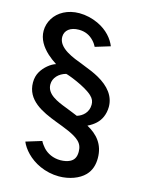

<svg xmlns="http://www.w3.org/2000/svg" viewBox="-131 -753 804 1055"><g transform="rotate(15 271.0 -226.0)"><path d="M309 221.5C368 221.5 423 201 454.5 168.5C481 141 490.5 107 490.5 69.5C490.5 -9.5 447.5 -56.5 389 -88.5C426 -106.5 450.5 -129 464 -160C471.5 -177 476 -197.5 476 -218.5C476 -278.5 438.5 -327 372 -364C348.5 -377 321.5 -389 275.5 -406.5C219 -428 129 -459.5 129 -524C129 -561.5 159.5 -585.5 208 -585.5C243.5 -585.5 271.5 -572.5 294 -548C303 -538.5 311.5 -525.5 315.5 -517L400.5 -543C385 -581.5 351.5 -623.5 294 -650C261.5 -665 224 -674 187.5 -674C120.5 -674 68.5 -644 42 -601C29 -580 21.5 -555.5 21.5 -530C21.5 -483 47 -443 83.5 -409.5C99.5 -395 115 -383.5 135 -370.5C107 -362 72 -334 53.5 -301C44 -284 38.5 -265 38.5 -240.5C38.5 -140 131.5 -97.5 217.5 -64.5C267 -45.5 326 -25 356 3.5C373.5 20 380 39 380 63C380 94.5 368.5 112 347.5 122.5C334.5 129 315 133.5 294 133.5C253 133.5 218 116.5 195.5 91.5C188.5 83.5 177 69 171.5 57L82 84.5C98 123 138 170 200 198C233.5 213 271 221.5 309 221.5ZM133.5 -255C133.5 -292.5 162.5 -322 202.5 -333C211 -333 318 -293.5 359.5 -254C376.5 -238 381.5 -223 381.5 -205.5C381.5 -161.5 350.5 -135 318.5 -125.5L288 -138C270 -145.5 255.5 -151 249 -153.5C197 -173.5 133.5 -199 133.5 -255Z"/></g></svg>

Font: Font.Observer
Style: Regular
Weight: 500
Italic angle: 9°
Version: Version 1.001;FEAKit 1.0